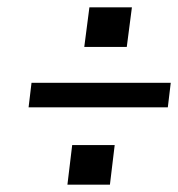

<svg xmlns="http://www.w3.org/2000/svg" viewBox="-20 -575 486 524"><path d="M438 -282 446 -349H66L58 -282ZM326 -447 340 -555H224L210 -447ZM280 -71 293 -179H177L164 -71Z"/></svg>

Font: Gamestation Display
Style: Italic
Weight: 400
Designer: Jonas Hecksher
Foundry: Jonas Hecksher, Playtypeª, e-types AS
Version: Version 1.003